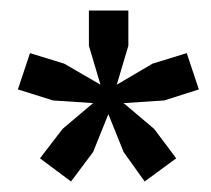

<svg xmlns="http://www.w3.org/2000/svg" viewBox="-20 -711 402 365"><path d="M56 -410 99 -466 157 -515 81 -520 14 -541 37 -610 102 -590 171 -550 149 -624V-691H224V-624L202 -550L270 -590L335 -610L358 -541L292 -520L215 -515L273 -466L315 -410L255 -366L215 -422L186 -494L157 -422L115 -366Z"/></svg>

Font: Mukta Vaani SemiBold
Style: Regular
Weight: 600
Designer: Noopur Datye, Girish Dalvi, Yashodeep Gholap, Pallavi Karambelkar
Foundry: Ek Type
Version: Version 2.538;PS 1.000;hotconv 16.6.51;makeotf.lib2.5.65220;